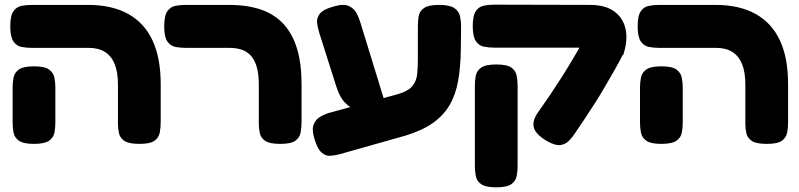

<svg xmlns="http://www.w3.org/2000/svg" viewBox="-20 -607 3419 822"><path d="M577 9Q532 9 513 -3.5Q494 -16 489.5 -36Q485 -56 485 -77V-245Q485 -298 471 -332.5Q457 -367 429.5 -384.5Q402 -402 360 -402H117Q94 -402 72.5 -406Q51 -410 37.5 -429.5Q24 -449 24 -494Q24 -540 37.5 -559Q51 -578 72.5 -582Q94 -586 116 -586H357Q459 -586 528.5 -547.5Q598 -509 633 -434Q668 -359 668 -247V-84Q668 -61 664 -39.5Q660 -18 641.5 -4.5Q623 9 577 9ZM125 9Q80 9 61 -4.5Q42 -18 38 -39.5Q34 -61 34 -83V-232Q34 -254 38 -275Q42 -296 61 -309.5Q80 -323 126 -323Q172 -323 190.5 -309Q209 -295 213 -274Q217 -253 217 -231V-82Q217 -60 213 -39Q209 -18 190 -4.5Q171 9 125 9Z M1180 9Q1135 9 1116 -3.5Q1097 -16 1092.5 -36Q1088 -56 1088 -77V-245Q1088 -286 1080.5 -315.5Q1073 -345 1057.5 -364.5Q1042 -384 1018.5 -393Q995 -402 962 -402H776Q753 -402 731.5 -406Q710 -410 696.5 -429.5Q683 -449 683 -494Q683 -540 696.5 -559Q710 -578 731 -582Q752 -586 775 -586H960Q1040 -586 1098.5 -565.5Q1157 -545 1195 -503Q1233 -461 1252 -397.5Q1271 -334 1271 -247V-84Q1271 -61 1267 -39.5Q1263 -18 1244.5 -4.5Q1226 9 1180 9Z M1435 53Q1413 59 1393 60Q1373 61 1356 45.5Q1339 30 1326 -13Q1314 -52 1323 -74.5Q1332 -97 1353 -108.5Q1374 -120 1397 -126L1684 -204Q1728 -217 1745.5 -238.5Q1763 -260 1766 -289.5Q1769 -319 1769 -356V-499Q1769 -521 1773 -540.5Q1777 -560 1796 -573Q1815 -586 1860 -586Q1905 -586 1925 -572.5Q1945 -559 1949.5 -537.5Q1954 -516 1954 -493L1953 -397Q1952 -321 1941.5 -261.5Q1931 -202 1905 -157.5Q1879 -113 1834 -81Q1789 -49 1718 -27ZM1504 -135Q1478 -146 1456.5 -168Q1435 -190 1420 -236L1347 -466Q1340 -488 1337.5 -509Q1335 -530 1349.5 -548.5Q1364 -567 1408 -579Q1451 -592 1474 -581Q1497 -570 1507.5 -549Q1518 -528 1524 -507L1630 -162Z M2322 -3Q2275 -30 2266 -59.5Q2257 -89 2284 -127Q2309 -162 2334 -199Q2359 -236 2383.5 -274.5Q2408 -313 2431.5 -352.5Q2455 -392 2477 -431Q2499 -470 2518 -508L2651 -382Q2634 -347 2613.5 -311.5Q2593 -276 2572 -239.5Q2551 -203 2529 -168.5Q2507 -134 2485 -101Q2463 -68 2442 -37Q2431 -20 2416 -4.5Q2401 11 2379 14Q2357 17 2322 -3ZM2104 195Q2059 195 2040 181.5Q2021 168 2017 146.5Q2013 125 2013 103V-240Q2013 -263 2017 -283.5Q2021 -304 2040 -317.5Q2059 -331 2105 -331Q2151 -331 2169.5 -317.5Q2188 -304 2192 -283Q2196 -262 2196 -239V104Q2196 126 2192 147Q2188 168 2169 181.5Q2150 195 2104 195ZM2648 -371 2489 -403H2453H2097Q2074 -403 2052.5 -407Q2031 -411 2017.5 -430.5Q2004 -450 2004 -495Q2004 -541 2017.5 -560Q2031 -579 2052.5 -583Q2074 -587 2096 -587L2507 -586Q2570 -586 2608.5 -559Q2647 -532 2658 -483.5Q2669 -435 2648 -371Z M3263 9Q3218 9 3199 -3.5Q3180 -16 3175.5 -36Q3171 -56 3171 -77V-245Q3171 -298 3157 -332.5Q3143 -367 3115.5 -384.5Q3088 -402 3046 -402H2803Q2780 -402 2758.5 -406Q2737 -410 2723.5 -429.5Q2710 -449 2710 -494Q2710 -540 2723.5 -559Q2737 -578 2758.5 -582Q2780 -586 2802 -586H3043Q3145 -586 3214.5 -547.5Q3284 -509 3319 -434Q3354 -359 3354 -247V-84Q3354 -61 3350 -39.5Q3346 -18 3327.5 -4.5Q3309 9 3263 9ZM2811 9Q2766 9 2747 -4.5Q2728 -18 2724 -39.5Q2720 -61 2720 -83V-232Q2720 -254 2724 -275Q2728 -296 2747 -309.5Q2766 -323 2812 -323Q2858 -323 2876.5 -309Q2895 -295 2899 -274Q2903 -253 2903 -231V-82Q2903 -60 2899 -39Q2895 -18 2876 -4.5Q2857 9 2811 9Z"/></svg>

Font: Fredoka SemiExpanded
Style: Bold
Weight: 700
Width: 6
Designer: Ben Nathan
Foundry: Milena B. Brandão, Ben Nathan
Version: Version 2.001